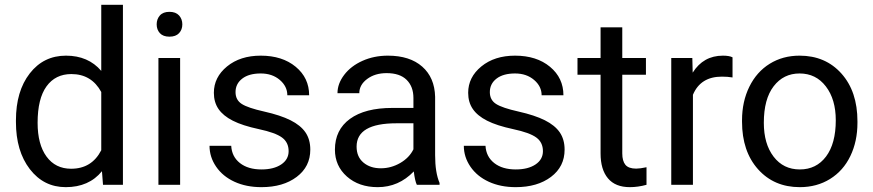

<svg xmlns="http://www.w3.org/2000/svg" viewBox="-20 -770 3638 800"><path d="M46.4 -268.6Q46.4 -390.1 104 -464.1Q161.6 -538.1 254.9 -538.1Q347.7 -538.1 401.9 -474.6V-750H492.2V0H409.2L404.8 -56.6Q350.6 9.8 253.9 9.8Q162.1 9.8 104.2 -65.4Q46.4 -140.6 46.4 -261.7ZM136.7 -258.3Q136.7 -168.5 173.8 -117.7Q210.9 -66.9 276.4 -66.9Q362.3 -66.9 401.9 -144V-386.7Q361.3 -461.4 277.3 -461.4Q210.9 -461.4 173.8 -410.2Q136.7 -358.9 136.7 -258.3Z M730.5 0H640.1V-528.3H730.5ZM632.8 -668.5Q632.8 -690.4 646.2 -705.6Q659.7 -720.7 686 -720.7Q712.4 -720.7 726.1 -705.6Q739.7 -690.4 739.7 -668.5Q739.7 -646.5 726.1 -631.8Q712.4 -617.2 686 -617.2Q659.7 -617.2 646.2 -631.8Q632.8 -646.5 632.8 -668.5Z M1182.6 -140.1Q1182.6 -176.8 1155 -197Q1127.4 -217.3 1058.8 -231.9Q990.2 -246.6 950 -267.1Q909.7 -287.6 890.4 -315.9Q871.1 -344.2 871.1 -383.3Q871.1 -448.2 926 -493.2Q981 -538.1 1066.4 -538.1Q1156.2 -538.1 1212.2 -491.7Q1268.1 -445.3 1268.1 -373H1177.2Q1177.2 -410.2 1145.8 -437Q1114.3 -463.9 1066.4 -463.9Q1017.1 -463.9 989.3 -442.4Q961.4 -420.9 961.4 -386.2Q961.4 -353.5 987.3 -336.9Q1013.2 -320.3 1080.8 -305.2Q1148.4 -290 1190.4 -269Q1232.4 -248 1252.7 -218.5Q1272.9 -189 1272.9 -146.5Q1272.9 -75.7 1216.3 -33Q1159.7 9.8 1069.3 9.8Q1005.9 9.8 957 -12.7Q908.2 -35.2 880.6 -75.4Q853 -115.7 853 -162.6H943.4Q945.8 -117.2 979.7 -90.6Q1013.7 -64 1069.3 -64Q1120.6 -64 1151.6 -84.7Q1182.6 -105.5 1182.6 -140.1Z M1716.8 0Q1709 -15.6 1704.1 -55.7Q1641.1 9.8 1553.7 9.8Q1475.6 9.8 1425.5 -34.4Q1375.5 -78.6 1375.5 -146.5Q1375.5 -229 1438.2 -274.7Q1501 -320.3 1614.7 -320.3H1702.6V-361.8Q1702.6 -409.2 1674.3 -437.3Q1646 -465.3 1590.8 -465.3Q1542.5 -465.3 1509.8 -440.9Q1477.1 -416.5 1477.1 -381.8H1386.2Q1386.2 -421.4 1414.3 -458.3Q1442.4 -495.1 1490.5 -516.6Q1538.6 -538.1 1596.2 -538.1Q1687.5 -538.1 1739.3 -492.4Q1791 -446.8 1793 -366.7V-123.5Q1793 -50.8 1811.5 -7.8V0ZM1566.9 -68.8Q1609.4 -68.8 1647.5 -90.8Q1685.5 -112.8 1702.6 -147.9V-256.3H1631.8Q1465.8 -256.3 1465.8 -159.2Q1465.8 -116.7 1494.1 -92.8Q1522.5 -68.8 1566.9 -68.8Z M2242.2 -140.1Q2242.2 -176.8 2214.6 -197Q2187 -217.3 2118.4 -231.9Q2049.8 -246.6 2009.5 -267.1Q1969.2 -287.6 1950 -315.9Q1930.7 -344.2 1930.7 -383.3Q1930.7 -448.2 1985.6 -493.2Q2040.5 -538.1 2126 -538.1Q2215.8 -538.1 2271.7 -491.7Q2327.6 -445.3 2327.6 -373H2236.8Q2236.8 -410.2 2205.3 -437Q2173.8 -463.9 2126 -463.9Q2076.7 -463.9 2048.8 -442.4Q2021 -420.9 2021 -386.2Q2021 -353.5 2046.9 -336.9Q2072.8 -320.3 2140.4 -305.2Q2208 -290 2250 -269Q2292 -248 2312.3 -218.5Q2332.5 -189 2332.5 -146.5Q2332.5 -75.7 2275.9 -33Q2219.2 9.8 2128.9 9.8Q2065.4 9.8 2016.6 -12.7Q1967.8 -35.2 1940.2 -75.4Q1912.6 -115.7 1912.6 -162.6H2002.9Q2005.4 -117.2 2039.3 -90.6Q2073.2 -64 2128.9 -64Q2180.2 -64 2211.2 -84.7Q2242.2 -105.5 2242.2 -140.1Z M2572.8 -656.2V-528.3H2671.4V-458.5H2572.8V-130.9Q2572.8 -99.1 2585.9 -83.3Q2599.1 -67.4 2630.9 -67.4Q2646.5 -67.4 2673.8 -73.2V0Q2638.2 9.8 2604.5 9.8Q2543.9 9.8 2513.2 -26.9Q2482.4 -63.5 2482.4 -130.9V-458.5H2386.2V-528.3H2482.4V-656.2Z M3032.2 -447.3Q3011.7 -450.7 2987.8 -450.7Q2898.9 -450.7 2867.2 -375V0H2776.9V-528.3H2864.7L2866.2 -467.3Q2910.6 -538.1 2992.2 -538.1Q3018.6 -538.1 3032.2 -531.2Z M3071.8 -269Q3071.8 -346.7 3102.3 -408.7Q3132.8 -470.7 3187.3 -504.4Q3241.7 -538.1 3311.5 -538.1Q3419.4 -538.1 3486.1 -463.4Q3552.7 -388.7 3552.7 -264.6V-258.3Q3552.7 -181.2 3523.2 -119.9Q3493.7 -58.6 3438.7 -24.4Q3383.8 9.8 3312.5 9.8Q3205.1 9.8 3138.4 -64.9Q3071.8 -139.6 3071.8 -262.7ZM3162.6 -258.3Q3162.6 -170.4 3203.4 -117.2Q3244.1 -64 3312.5 -64Q3381.3 -64 3421.9 -117.9Q3462.4 -171.9 3462.4 -269Q3462.4 -356 3421.1 -409.9Q3379.9 -463.9 3311.5 -463.9Q3244.6 -463.9 3203.6 -410.6Q3162.6 -357.4 3162.6 -258.3Z"/></svg>

Font: Vazir FD
Style: Regular-FD
Weight: 400
Designer: Saber Rastikerdar
Foundry: Saber Rastikerdar
Version: Version 30.0.0